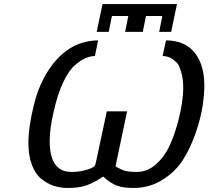

<svg xmlns="http://www.w3.org/2000/svg" viewBox="-20 -910 1028 947"><path d="M120.1 -206.1Q120.1 -283.2 147.5 -394Q174.8 -504.9 233.9 -585Q325.7 -709 463.9 -710.9L448.2 -633.8H446.8Q424.8 -632.8 403.3 -624Q381.8 -615.2 351.3 -590.1Q320.8 -564.9 292.5 -505.9Q264.2 -446.8 245.1 -360.8Q225.1 -275.9 225.1 -213.9Q225.1 -62 332 -62Q365.2 -62 392.6 -68.6Q419.9 -75.2 431.4 -81.1Q442.9 -86.9 446.8 -90.8Q449.7 -94.7 452.1 -105L506.8 -360.8H606.9L549.8 -89.8L556.2 -85.9Q561 -83 562 -82.5Q563 -82 568.6 -79.1Q574.2 -76.2 576.7 -75.2Q579.1 -74.2 585 -71.5Q590.8 -68.8 595 -67.9Q599.1 -66.9 606.4 -65.4Q613.8 -64 620.4 -63.5Q627 -63 636 -62.5Q645 -62 654.8 -62Q705.6 -62 747.3 -97.9Q789.1 -133.8 813.5 -185.3Q837.9 -236.8 854.5 -296.9Q871.1 -356.9 877.4 -401.4Q883.8 -445.8 883.8 -472.2Q883.8 -522.9 873.3 -555.9Q862.8 -588.9 855.5 -596.9Q848.1 -605 831.1 -619.1Q808.1 -633.3 782.2 -633.8L798.8 -710.9Q893.1 -710 940.4 -649.9Q987.8 -589.8 987.8 -487.8Q987.8 -442.9 979 -385Q970.2 -327.1 945.1 -254.2Q919.9 -181.2 883.1 -122.6Q846.2 -64 782 -23.4Q717.8 17.1 639.2 17.1Q587.4 17.1 556.6 5.6Q525.9 -5.9 488.8 -39.1Q439.9 -6.8 404.1 5.1Q368.2 17.1 313 17.1Q276.9 17.1 245.4 6.6Q213.9 -3.9 184.3 -27.3Q154.8 -50.8 137.5 -96.4Q120.1 -142.1 120.1 -206.1ZM457 -752.9 485.8 -890.1H853L824.2 -752.9H765.1L780.8 -831.1H700.2L684.1 -752.9H597.2L612.8 -831.1H532.2L516.1 -752.9Z"/></svg>

Font: CMU Bright
Style: SemiBoldOblique
Weight: 600
Italic angle: -12°
Version: Version 0.7.0